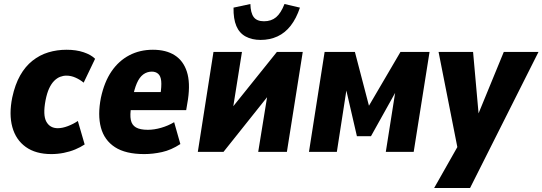

<svg xmlns="http://www.w3.org/2000/svg" viewBox="-20 -757 2704 957"><path d="M236 11Q158 11 108.5 -24.5Q59 -60 41.5 -123.5Q24 -187 41 -271Q55 -336 80.5 -381Q106 -426 142 -454.5Q178 -483 221 -496Q264 -509 312 -509Q360 -509 397 -496.5Q434 -484 454 -464L397 -345Q379 -360 356.5 -370Q334 -380 311 -380Q295 -380 279.5 -374Q264 -368 250 -354Q236 -340 225 -316.5Q214 -293 207 -257Q193 -183 211 -150.5Q229 -118 268 -118Q291 -118 318.5 -128.5Q346 -139 368 -154L402 -37Q381 -23 354.5 -12Q328 -1 297.5 5Q267 11 236 11Z M699 11Q606 11 553 -23.5Q500 -58 483 -121Q466 -184 483 -270Q500 -349 536 -401.5Q572 -454 624.5 -481.5Q677 -509 742 -509Q808 -509 851 -481.5Q894 -454 911.5 -399.5Q929 -345 917 -262L908 -208H614L628 -298H795L779 -282Q786 -328 783.5 -353Q781 -378 768.5 -389Q756 -400 737 -400Q713 -400 694 -386Q675 -372 662 -342Q649 -312 640 -263L634 -225Q627 -185 632 -159.5Q637 -134 657.5 -122Q678 -110 717 -110Q748 -110 783 -120Q818 -130 848 -148L879 -39Q833 -9 787.5 1Q742 11 699 11Z M966 0 1044 -498H1186L1131 -153H1083L1360 -498H1489L1410 0H1267L1323 -345H1369L1094 0ZM1279 -558Q1236 -558 1204.5 -575Q1173 -592 1158 -627.5Q1143 -663 1144 -719L1228 -737Q1229 -693 1244.5 -672Q1260 -651 1296 -651Q1332 -651 1356 -671Q1380 -691 1398 -737L1475 -719Q1457 -665 1429 -629Q1401 -593 1363 -575.5Q1325 -558 1279 -558Z M1520 0 1598 -498H1749L1819 -230L1976 -498H2121L2042 0H1903L1955 -329H1969L1829 -78H1759L1701 -329H1710L1659 0Z M2144 180 2263 -30 2270 29 2166 -498H2338L2368 -162H2353L2491 -498H2664L2323 180Z"/></svg>

Font: Nunito Sans 10pt Condensed Black
Style: Italic
Weight: 900
Width: 3
Italic angle: -9°
Designer: Vernon Adams
Foundry: Vernon Adams
Version: Version 3.101;gftools[0.9.27]